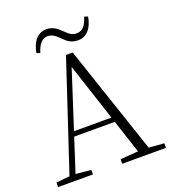

<svg xmlns="http://www.w3.org/2000/svg" viewBox="-161 -1035 1029 1154"><g transform="rotate(-20 353.5 -458.0)"><path d="M164 -801 186 -794C202 -845 225 -874 261 -874C295 -874 315 -852 339 -829C360 -807 385 -788 426 -788C485 -788 519 -833 531 -902L508 -909C493 -858 471 -830 433 -830C400 -830 381 -850 357 -873C334 -895 309 -916 269 -916C212 -916 175 -870 164 -801ZM11 0H234V-29L126 -39H109L11 -29ZM85 0H124L340 -668L344 -682H324L548 0H616L370 -730H327ZM192 -252H495L493 -283H194ZM421 0H701V-29L574 -39H554L421 -29Z"/></g></svg>

Font: Source Han Serif CN VF
Style: Regular
Weight: 250
Designer: Ryoko NISHIZUKA 西塚涼子 (kana & ideographs); Frank Grießhammer (Latin, Greek & Cyrillic); Wenlong ZHANG 张文龙 (bopomofo); San
Foundry: Adobe
Version: Version 2.002;hotconv 1.1.0;makeotfexe 2.6.0